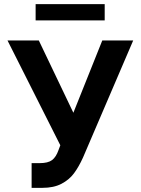

<svg xmlns="http://www.w3.org/2000/svg" viewBox="-20 -904 685 934"><path d="M133.8 -110.4H172.9Q213.4 -110.4 233.2 -125.2Q252.9 -140.1 264.6 -173.8L273.4 -197.3L16.6 -707H168.9L336.9 -355.5L477.5 -707H627.9L383.8 -137.7Q363.3 -92.3 339.8 -60.8Q316.4 -29.3 278.8 -9.8Q241.2 9.8 186.5 9.8H133.8ZM489.3 -804.7H153.3V-883.8H489.3Z"/></svg>

Font: Pretendard
Style: Bold
Weight: 700
Designer: Base glyphs from Inter by Rasmus Andersson; Hangeul glyphs from Noto Sans CJK(Source Han Sans) by Jang Soo-young and Kan
Foundry: Kil Hyung-jin
Version: Version 1.309